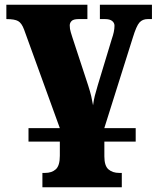

<svg xmlns="http://www.w3.org/2000/svg" viewBox="-20 -556 666 815"><path d="M101 45V-12H234L82 -431Q72 -458 57 -466.5Q42 -475 7 -475V-536H351V-475H314Q292 -475 284 -467Q276 -459 276 -448Q276 -433 280.5 -419Q285 -405 287 -398L354 -194Q363 -166 367 -149Q371 -132 375 -109Q378 -132 382.5 -149.5Q387 -167 395 -194L455 -392Q460 -406 463 -420Q466 -434 466 -447Q466 -459 456 -467Q446 -475 426 -475H404V-536H625V-475H607Q585 -475 572 -460.5Q559 -446 544 -397L423 -13V-12H556V45H423V108Q423 148 440.5 163Q458 178 486 178H497V239H160V178H171Q200 178 217 162.5Q234 147 234 105V45Z"/></svg>

Font: Noto Serif Black
Style: Regular
Weight: 900
Designer: Monotype Design Team
Foundry: Monotype Imaging Inc.
Version: Version 2.014; ttfautohint (v1.8.4.7-5d5b)